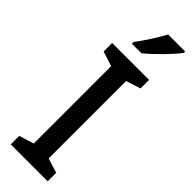

<svg xmlns="http://www.w3.org/2000/svg" viewBox="-313 -1042 956 956"><g transform="rotate(45 165.5 -563.5)"><path d="M322 -1024V-1034H202C179 -989 139 -929 107 -886V-874H174C220 -910 294 -986 322 -1024ZM295 -93V-153L218 -177V-722L295 -747V-807H35V-747L113 -722V-177L35 -153V-93Z"/></g></svg>

Font: Noto Sans Kannada UI SemiCondensed Medium
Style: Regular
Weight: 500
Width: 4
Designer: Jelle Bosma - Monotype Design Team
Foundry: Monotype Imaging Inc.
Version: Version 2.005